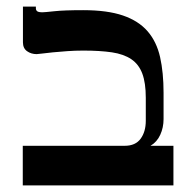

<svg xmlns="http://www.w3.org/2000/svg" viewBox="-20 -560 592 580"><path d="M231.4 -529.3Q304.2 -529.3 351.3 -513.2Q398.4 -497.1 425.8 -465.6Q453.1 -434.1 463.6 -387.5Q474.1 -340.8 474.1 -279.8V-200.2Q474.1 -174.8 464.1 -152.8Q454.1 -130.9 434.6 -119.6H503.9V0H48.8V-119.6H356.9Q389.2 -119.6 404.8 -140.9Q420.4 -162.1 420.4 -195.3V-264.6Q420.4 -309.6 409.9 -337.6Q399.4 -365.7 376.7 -381.1Q354 -396.5 318.1 -401.9Q282.2 -407.2 231.4 -407.2Q207 -407.2 183.3 -405.5Q159.7 -403.8 139.9 -401.9Q120.1 -399.9 106.9 -398.2Q93.8 -396.5 90.8 -396.5Q74.2 -396.5 61.8 -405.3Q49.3 -414.1 49.3 -432.1V-540H88.4V-534.7Q88.4 -529.3 92.3 -526.1Q96.2 -522.9 108.4 -522.9Q114.7 -522.9 144.3 -526.1Q173.8 -529.3 231.4 -529.3Z"/></svg>

Font: Arian AMU Serif
Style: Bold
Weight: 700
Designer: Ruben Hakobyan (Tarumian)
Foundry: Ruben Hakobyan (Tarumian)
Version: Version 1.002